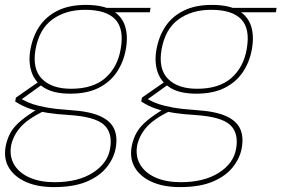

<svg xmlns="http://www.w3.org/2000/svg" viewBox="-50 -531 1148 783"><path d="M170 232Q104 232 57 211.5Q10 191 -13 154Q-36 117 -27 66Q-21 35 -7 10Q7 -15 35 -38.5Q63 -62 108 -89L128 -78Q60 -44 31.5 -10Q3 24 -5 64Q-12 108 8.5 141.5Q29 175 71.5 193.5Q114 212 173 212Q268 212 328.5 173.5Q389 135 399 75Q410 11 374 -22Q338 -55 232 -62Q182 -65 146 -70.5Q110 -76 85 -83.5Q60 -91 43 -99.5Q26 -108 12 -117L15 -133L110 -199L130 -192L28 -119L24 -133Q37 -128 50.5 -120.5Q64 -113 85 -106Q106 -99 141.5 -92.5Q177 -86 236 -82Q315 -77 358 -57.5Q401 -38 415.5 -5.5Q430 27 422 72Q415 113 386 150Q357 187 304 209.5Q251 232 170 232ZM236 -149Q169 -149 130.5 -173Q92 -197 78.5 -238Q65 -279 74 -329Q84 -384 111.5 -424.5Q139 -465 186 -488Q233 -511 300 -511Q370 -511 408.5 -488Q447 -465 460 -424.5Q473 -384 463 -329Q454 -279 427 -238Q400 -197 353 -173Q306 -149 236 -149ZM240 -169Q329 -169 379 -212.5Q429 -256 442 -330Q457 -413 420 -452Q383 -491 297 -491Q218 -491 164 -452Q110 -413 95 -330Q81 -250 121 -209.5Q161 -169 240 -169ZM390 -481 384 -499H564L561 -481Z M684 232Q618 232 571 211.5Q524 191 501 154Q478 117 487 66Q493 35 507 10Q521 -15 549 -38.5Q577 -62 622 -89L642 -78Q574 -44 545.5 -10Q517 24 509 64Q502 108 522.5 141.5Q543 175 585.5 193.5Q628 212 687 212Q782 212 842.5 173.5Q903 135 913 75Q924 11 888 -22Q852 -55 746 -62Q696 -65 660 -70.5Q624 -76 599 -83.5Q574 -91 557 -99.5Q540 -108 526 -117L529 -133L624 -199L644 -192L542 -119L538 -133Q551 -128 564.5 -120.5Q578 -113 599 -106Q620 -99 655.5 -92.5Q691 -86 750 -82Q829 -77 872 -57.5Q915 -38 929.5 -5.5Q944 27 936 72Q929 113 900 150Q871 187 818 209.5Q765 232 684 232ZM750 -149Q683 -149 644.5 -173Q606 -197 592.5 -238Q579 -279 588 -329Q598 -384 625.5 -424.5Q653 -465 700 -488Q747 -511 814 -511Q884 -511 922.5 -488Q961 -465 974 -424.5Q987 -384 977 -329Q968 -279 941 -238Q914 -197 867 -173Q820 -149 750 -149ZM754 -169Q843 -169 893 -212.5Q943 -256 956 -330Q971 -413 934 -452Q897 -491 811 -491Q732 -491 678 -452Q624 -413 609 -330Q595 -250 635 -209.5Q675 -169 754 -169ZM904 -481 898 -499H1078L1075 -481Z"/></svg>

Font: DM Sans 20pt Thin
Style: Italic
Weight: 250
Italic angle: -10°
Version: Version 4.004;gftools[0.9.30]